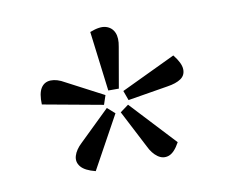

<svg xmlns="http://www.w3.org/2000/svg" viewBox="-47 -875 519 430"><g transform="rotate(-10 212.0 -659.5)"><path d="M198 -675 181 -811Q204 -820 217.5 -816Q231 -812 236.5 -799.5Q242 -787 238 -767L222 -675ZM183 -645 46 -670Q45 -695 52.5 -707Q60 -719 74.5 -719.5Q89 -720 106 -710L190 -666ZM205 -622 139 -502Q115 -508 106 -519Q97 -530 101 -543.5Q105 -557 119 -570L188 -637ZM236 -636 331 -534Q319 -512 306 -507.5Q293 -503 281 -511.5Q269 -520 261 -537L217 -622ZM231 -668 355 -727Q371 -707 371.5 -693Q372 -679 361 -671.5Q350 -664 330 -661L239 -646Z"/></g></svg>

Font: Yaldevi ExtraLight ExtraLight
Style: Regular
Weight: 250
Version: Version 1.100